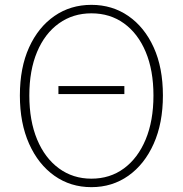

<svg xmlns="http://www.w3.org/2000/svg" viewBox="-20 -759 754 792"><path d="M221 -371V-404H493V-371ZM357 13Q271 13 204.5 -34Q138 -81 100 -166Q62 -251 62 -365Q62 -480 100 -563.5Q138 -647 204.5 -693Q271 -739 357 -739Q443 -739 509.5 -693Q576 -647 614 -563.5Q652 -480 652 -365Q652 -251 614 -166Q576 -81 509.5 -34Q443 13 357 13ZM357 -22Q434 -22 491.5 -64.5Q549 -107 581 -184Q613 -261 613 -365Q613 -469 581 -545Q549 -621 491.5 -662.5Q434 -704 357 -704Q281 -704 223 -662.5Q165 -621 133 -545Q101 -469 101 -365Q101 -261 133 -184Q165 -107 223 -64.5Q281 -22 357 -22Z"/></svg>

Font: Noto Sans SC Thin
Style: Regular
Weight: 100
Designer: Ryoko NISHIZUKA 西塚涼子 (kana, bopomofo & ideographs); Paul D. Hunt (Latin, Greek & Cyrillic); Sandoll Communications 산돌커뮤니
Foundry: Adobe
Version: Version 2.004-H2;hotconv 1.0.118;makeotfexe 2.5.65603